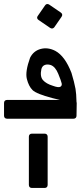

<svg xmlns="http://www.w3.org/2000/svg" viewBox="-58 -757 400 951"><path d="M193 -435Q176 -440 163.5 -435Q151 -430 147 -415Q139 -378 155 -360Q171 -342 204 -332Q231 -322 240.5 -327Q250 -332 247.5 -344Q245 -356 230.5 -391.5Q216 -427 193 -435ZM100 -95H163Q170 -95 174 -91Q178 -87 178 -80V159Q178 166 174 170Q170 174 163 174H100Q93 174 89 170Q85 166 85 159V-80Q85 -87 89 -91Q93 -95 100 -95ZM321 -184Q321 -177 317 -173Q313 -169 306 -169H-23Q-30 -169 -34 -173Q-38 -177 -38 -184V-247Q-38 -254 -34 -258Q-30 -262 -23 -262H239L202 -271Q122 -292 103 -311Q84 -330 75 -366Q66 -402 91 -471Q108 -505 143.5 -514.5Q179 -524 216 -505Q264 -479 296 -396Q310 -350 316 -317Q320 -294 321 -252Q322 -249 322 -247ZM129 -678 165 -730Q169 -736 174.5 -737Q180 -738 186 -734L243 -695Q249 -691 250 -685.5Q251 -680 247 -674L211 -622Q207 -617 201.5 -616Q196 -615 190 -619L133 -658Q127 -662 126 -667.5Q125 -673 129 -678Z"/></svg>

Font: Barlow_Medium_SS
Style: Regular
Weight: 500
Designer: Jeremy Tribby
Foundry: Jeremy Tribby
Version: Version 1.101 August 23, 2024